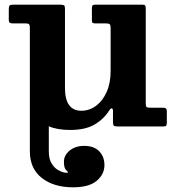

<svg xmlns="http://www.w3.org/2000/svg" viewBox="-20 -540 734 820"><path d="M292.5 260Q209.5 260 158.5 220Q107.5 180 107.5 106V-421.5Q107.5 -432 104.2 -436Q101 -440 91 -440H37Q26 -440 21.8 -442.8Q17.5 -445.5 17.5 -456.5V-500.5Q17.5 -512.5 20.8 -516.2Q24 -520 35.5 -520H238Q249.5 -520 253.5 -517.2Q257.5 -514.5 257.5 -502.5V-164.5Q257.5 -67 327.5 -67Q361.5 -67 390 -88Q418.5 -109 435.5 -147.2Q452.5 -185.5 452.5 -237V-421Q452.5 -432.5 448.8 -436.2Q445 -440 434 -440H389Q380 -440 376.2 -442Q372.5 -444 372.5 -453V-503Q372.5 -513 375 -516.5Q377.5 -520 387 -520H588Q597.5 -520 600 -516.5Q602.5 -513 602.5 -503V-98.5Q602.5 -85.5 606.2 -82.8Q610 -80 623 -80H677.5Q692.5 -80 692.5 -66.5V-18Q692.5 -7.5 690.2 -3.8Q688 0 678 0H481.5Q468.5 0 465.5 -4Q462.5 -8 462.5 -21V-67Q462.5 -75 458 -77Q453.5 -79 447 -69Q423.5 -31.5 384 -8.2Q344.5 15 279.5 15Q225 15 188.5 -0.5V106Q188.5 138 199.8 157Q211 176 226.5 185.2Q242 194.5 254.5 196.8Q267 199 269.5 197.5Q272.5 195 262.8 186.8Q253 178.5 253 151Q253 123 277.5 103Q302 83 339.5 83Q381 83 403.5 105.8Q426 128.5 426 165Q426 204.5 393 232.2Q360 260 292.5 260Z"/></svg>

Font: Besley*
Style: Bold
Weight: 700
Designer: Owen Earl
Foundry: indestructible type*
Version: Version 2.000; ttfautohint (v1.8.3)